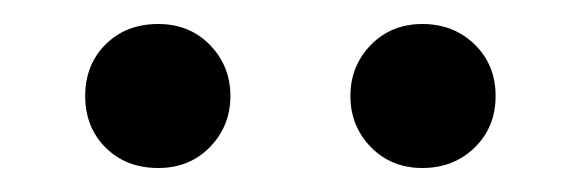

<svg xmlns="http://www.w3.org/2000/svg" viewBox="-20 -799 484 160"><path d="M375.5 -762Q393 -745 393 -719Q393 -693 375.5 -676Q358 -659 332 -659Q306 -659 289 -676.5Q272 -694 272 -719Q272 -744 289 -761.5Q306 -779 332 -779Q358 -779 375.5 -762ZM112 -659Q85 -659 68 -676Q51 -693 51 -719Q51 -745 68 -762Q85 -779 112 -779Q138 -779 155 -761.5Q172 -744 172 -719Q172 -694 155 -676.5Q138 -659 112 -659Z"/></svg>

Font: Hind Siliguri Medium
Style: Regular
Weight: 500
Designer: Jyotish Sonowal
Foundry: Indian Type Foundry
Version: Version 1.001;PS 1.0;hotconv 1.0.86;makeotf.lib2.5.63406; tt